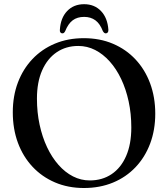

<svg xmlns="http://www.w3.org/2000/svg" viewBox="-20 -902 822 938"><path d="M389.5 -715.5Q468 -715.5 532 -688.2Q596 -661 642.2 -611.5Q688.5 -562 713.5 -494.5Q738.5 -427 738.5 -346.5Q738.5 -267 713.5 -200.5Q688.5 -134 642.2 -85.2Q596 -36.5 532 -10Q468 16.5 390 16.5Q312.5 16.5 248.8 -10.8Q185 -38 138.8 -87.5Q92.5 -137 67.5 -204.5Q42.5 -272 42.5 -353.5Q42.5 -433 67.5 -499Q92.5 -565 138.5 -613.5Q184.5 -662 248.2 -688.8Q312 -715.5 389.5 -715.5ZM621.5 -279.5Q621.5 -346.5 608.5 -406.5Q595.5 -466.5 572 -516Q548.5 -565.5 516 -601.8Q483.5 -638 444.8 -657.8Q406 -677.5 362.5 -677.5Q302.5 -677.5 257 -646.8Q211.5 -616 186 -558.5Q160.5 -501 160.5 -420Q160.5 -353 173.5 -292.8Q186.5 -232.5 210 -182.8Q233.5 -133 265.8 -96.5Q298 -60 336.8 -40.2Q375.5 -20.5 418.5 -20.5Q479.5 -20.5 525.2 -51.2Q571 -82 596.2 -139.8Q621.5 -197.5 621.5 -279.5ZM391 -819.5Q357.5 -819.5 335.2 -802.8Q313 -786 298.5 -750Q295.5 -744 292.2 -741.5Q289 -739 284.5 -739Q278.5 -739 275 -743.8Q271.5 -748.5 272.5 -756.5Q276 -814.5 308 -848Q340 -881.5 391 -881.5Q441.5 -881.5 473.5 -848Q505.5 -814.5 509.5 -756.5Q510 -748.5 506.5 -743.8Q503 -739 496.5 -739Q493 -739 489.5 -741.5Q486 -744 482.5 -750Q468.5 -786.5 445.8 -803Q423 -819.5 391 -819.5Z"/></svg>

Font: Fraunces 48pt
Style: Regular
Weight: 400
Version: Version 1.000;[b76b70a41]